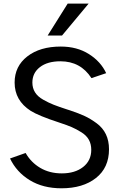

<svg xmlns="http://www.w3.org/2000/svg" viewBox="-20 -1019 657 1057"><path d="M35.2 -146.5 121.1 -176.8Q150.4 -125 201.7 -94.7Q252.9 -64.5 320.3 -64.5Q392.6 -64.5 437.5 -99.6Q482.4 -134.8 482.4 -194.3Q482.4 -225.6 469.2 -249.5Q456.1 -273.4 427.7 -291Q399.4 -308.6 374.5 -319.3Q349.6 -330.1 307.6 -343.8Q191.4 -381.8 148.4 -409.2Q60.5 -465.8 60.5 -564.5Q60.5 -654.3 130.4 -708.5Q200.2 -762.7 314.5 -762.7Q404.3 -762.7 469.7 -721.2Q535.2 -679.7 564.5 -616.2L483.4 -588.9Q423.8 -681.6 312.5 -681.6Q241.2 -681.6 199.7 -649.4Q158.2 -617.2 158.2 -564.5Q158.2 -534.2 172.9 -510.7Q187.5 -487.3 217.8 -470.2Q248 -453.1 275.4 -442.4Q302.7 -431.6 347.7 -417Q360.4 -413.1 366.2 -411.1Q413.1 -395.5 445.8 -380.4Q478.5 -365.2 512.2 -340.3Q545.9 -315.4 563 -279.8Q580.1 -244.1 580.1 -197.3Q580.1 -95.7 508.3 -39.1Q436.5 17.6 318.4 17.6Q216.8 17.6 144 -26.9Q71.3 -71.3 35.2 -146.5ZM242.2 -823.2 352.5 -999H467.8L321.3 -823.2Z"/></svg>

Font: Gothic A1 Medium
Style: Regular
Weight: 500
Designer: HanYang I&C Co.,Ltd.
Foundry: HanYang I&C Co.,Ltd.
Version: Version 2.50